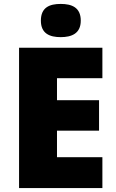

<svg xmlns="http://www.w3.org/2000/svg" viewBox="-20 -957 589 977"><path d="M289 -937C233 -937 188 -920 188 -852C188 -786 233 -768 289 -768C344 -768 391 -786 391 -852C391 -920 344 -937 289 -937ZM501 0V-157H270V-292H484V-447H270V-559H501V-714H77V0Z"/></svg>

Font: Noto Sans Sinhala Black
Style: Regular
Weight: 900
Designer: Jelle Bosma - Monotype Design Team
Foundry: Monotype Imaging Inc.
Version: Version 2.006